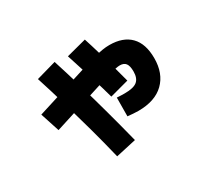

<svg xmlns="http://www.w3.org/2000/svg" viewBox="-140 -873 1280 1177"><g transform="rotate(-30 500.0 -284.5)"><path d="M635 -101Q618 -101 599 -102.5Q580 -104 560 -106L561 -238Q575 -237 590 -236.5Q605 -236 617 -236Q679 -236 704.5 -257Q730 -278 730 -326Q730 -365 717 -382.5Q704 -400 675 -400Q663 -400 646 -396.5Q629 -393 599.5 -385Q570 -377 520 -361L152 -244L108 -379L477 -495Q536 -513 572 -522.5Q608 -532 633 -536Q658 -540 682 -540Q778 -540 829.5 -487.5Q881 -435 881 -333Q881 -225 817.5 -163Q754 -101 635 -101ZM383 75Q356 -37 325.5 -148Q295 -259 263.5 -367.5Q232 -476 199 -578L340 -618Q372 -518 403.5 -410.5Q435 -303 466 -189.5Q497 -76 527 43ZM535 -260Q518 -323 491 -410Q464 -497 428 -607L569 -644Q586 -592 603.5 -532Q621 -472 638 -411.5Q655 -351 669 -296Z"/></g></svg>

Font: M PLUS 1 Thin ExtraBold
Style: Regular
Weight: 800
Version: Version 1.001